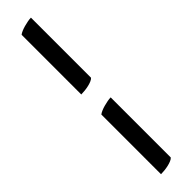

<svg xmlns="http://www.w3.org/2000/svg" viewBox="-339 -715 933 933"><g transform="rotate(-45 127.0 -248.5)"><path d="M82 -714Q88 -719 99.5 -724Q111 -729 124 -732.5Q137 -736 150 -738.5Q163 -741 173 -741V-328Q168 -322 157.5 -317.5Q147 -313 134 -310Q121 -307 107 -305.5Q93 -304 82 -304ZM82 -166Q88 -171 99.5 -176Q111 -181 124 -184.5Q137 -188 150 -190.5Q163 -193 173 -193V220Q168 226 157.5 230.5Q147 235 134 238Q121 241 107 242.5Q93 244 82 244Z"/></g></svg>

Font: Lusitana
Style: Bold
Weight: 700
Designer: Ana Paula Megda
Foundry: Ana Paula Megda
Version: Version 1.000; ttfautohint (v1.1) -l 8 -r 50 -G 200 -x 14 -D